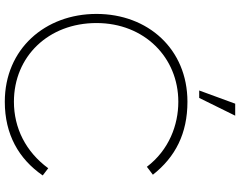

<svg xmlns="http://www.w3.org/2000/svg" viewBox="-120 -866 1000 800"><g transform="rotate(90 380.0 -466.0)"><path d="M404 14C540 14 642 -44 711 -144L681 -167C612 -73 513 -24 404 -24C215 -24 76 -168 76 -368C76 -568 220 -709 404 -709C501 -709 605 -670 675 -578L708 -603C634 -697 536 -747 404 -747C184 -747 38 -582 38 -368C38 -154 184 14 404 14ZM357 -796H388L462 -946H412Z"/></g></svg>

Font: Kreadon Extra Light
Style: Regular
Weight: 200
Designer: kohakuno
Foundry: StudioGnu
Version: Version 1.000;Glyphs 3.1.2 (3151)